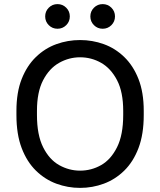

<svg xmlns="http://www.w3.org/2000/svg" viewBox="-20 -905 780 935"><path d="M370 10Q310 10 254.5 -10.5Q199 -31 155 -74Q111 -117 85.5 -184Q60 -251 60 -345V-365Q60 -455 85.5 -520Q111 -585 155 -627.5Q199 -670 254.5 -690Q310 -710 370 -710Q430 -710 485.5 -690Q541 -670 585 -627.5Q629 -585 654.5 -520Q680 -455 680 -365V-345Q680 -251 654.5 -184Q629 -117 585 -74Q541 -31 485.5 -10.5Q430 10 370 10ZM370 -74Q425 -74 472.5 -101Q520 -128 550 -188Q580 -248 580 -345V-365Q580 -457 550 -514.5Q520 -572 472.5 -599Q425 -626 370 -626Q316 -626 268 -599Q220 -572 190 -514.5Q160 -457 160 -365V-345Q160 -248 190 -188Q220 -128 268 -101Q316 -74 370 -74ZM260 -765Q235 -765 217.5 -782.5Q200 -800 200 -825Q200 -850 217.5 -867.5Q235 -885 260 -885Q285 -885 302.5 -867.5Q320 -850 320 -825Q320 -800 302.5 -782.5Q285 -765 260 -765ZM480 -765Q455 -765 437.5 -782.5Q420 -800 420 -825Q420 -850 437.5 -867.5Q455 -885 480 -885Q505 -885 522.5 -867.5Q540 -850 540 -825Q540 -800 522.5 -782.5Q505 -765 480 -765Z"/></svg>

Font: Golos Text
Style: Regular
Weight: 400
Designer: A.Korolkova, Vitaly Kuzmin
Foundry: ParaType Ltd
Version: Version 2.004